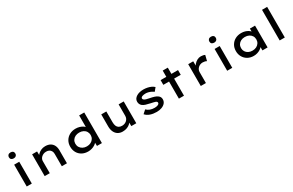

<svg xmlns="http://www.w3.org/2000/svg" viewBox="212 -2399 6124 4019"><g transform="rotate(-30 3273.5 -389.0)"><path d="M160 0V-527H283V0ZM221 -645Q183 -645 162.5 -663.5Q142 -682 142 -716Q142 -748 163 -768Q184 -788 221 -788Q258 -788 278.5 -769.5Q299 -751 299 -716Q299 -685 278 -665Q257 -645 221 -645Z M594 0V-527H714L716 -397L683 -389Q699 -427 731.5 -460.5Q764 -494 810.5 -516Q857 -538 913 -538Q985 -538 1033.5 -510.5Q1082 -483 1107 -432.5Q1132 -382 1132 -316V0H1008V-299Q1008 -340 991 -369.5Q974 -399 944 -414.5Q914 -430 874 -429Q839 -429 810 -417Q781 -405 760 -385.5Q739 -366 728 -342.5Q717 -319 717 -295V0H656Q631 0 615.5 0Q600 0 594 0Z M1644 10Q1561 10 1497.5 -25Q1434 -60 1399 -122Q1364 -184 1364 -264Q1364 -344 1400.5 -406Q1437 -468 1501.5 -503Q1566 -538 1648 -538Q1697 -538 1739.5 -525.5Q1782 -513 1815 -492Q1848 -471 1866.5 -446.5Q1885 -422 1887 -396L1854 -392V-740H1977V0H1858L1855 -135L1879 -129Q1878 -104 1858.5 -80Q1839 -56 1806.5 -35.5Q1774 -15 1731.5 -2.5Q1689 10 1644 10ZM1673 -97Q1728 -97 1770 -119Q1812 -141 1835 -178.5Q1858 -216 1858 -264Q1858 -311 1835 -349Q1812 -387 1770 -408Q1728 -429 1673 -429Q1619 -429 1577 -408Q1535 -387 1511.5 -349Q1488 -311 1488 -264Q1488 -216 1511.5 -178.5Q1535 -141 1577 -119Q1619 -97 1673 -97Z M2478 10Q2413 10 2365.5 -19Q2318 -48 2291.5 -103.5Q2265 -159 2265 -236V-527H2388V-267Q2388 -213 2403 -176.5Q2418 -140 2449 -121Q2480 -102 2527 -102Q2559 -102 2587.5 -112.5Q2616 -123 2638 -142.5Q2660 -162 2672.5 -189.5Q2685 -217 2685 -250V-527H2808V0H2688L2686 -110L2708 -122Q2695 -88 2663.5 -57.5Q2632 -27 2584.5 -8.5Q2537 10 2478 10Z M3301 10Q3215 10 3146.5 -13.5Q3078 -37 3034 -87L3113 -158Q3148 -123 3196 -105Q3244 -87 3301 -87Q3322 -87 3342.5 -89.5Q3363 -92 3380.5 -99.5Q3398 -107 3408.5 -118Q3419 -129 3419 -145Q3419 -172 3383 -186Q3364 -192 3335.5 -199Q3307 -206 3272 -213Q3213 -225 3168.5 -239.5Q3124 -254 3095 -277Q3072 -296 3060 -322Q3048 -348 3048 -381Q3048 -418 3066.5 -446.5Q3085 -475 3118 -496Q3151 -517 3194.5 -527.5Q3238 -538 3288 -538Q3333 -538 3379 -529Q3425 -520 3466 -501.5Q3507 -483 3536 -455L3472 -377Q3448 -395 3417 -410Q3386 -425 3352 -434Q3318 -443 3287 -443Q3265 -443 3244.5 -440Q3224 -437 3206.5 -430.5Q3189 -424 3179 -413Q3169 -402 3169 -387Q3170 -377 3176 -367.5Q3182 -358 3193 -351Q3210 -339 3241.5 -330.5Q3273 -322 3315 -314Q3374 -303 3419 -288.5Q3464 -274 3492 -252Q3516 -235 3528 -211.5Q3540 -188 3540 -158Q3540 -106 3508.5 -68.5Q3477 -31 3422.5 -10.5Q3368 10 3301 10Z M3838 0V-678H3961V0ZM3700 -413V-527H4121V-413Z M4367 0V-527H4488L4490 -344L4462 -363Q4475 -412 4508 -451.5Q4541 -491 4584.5 -514.5Q4628 -538 4676 -538Q4704 -538 4730.5 -532Q4757 -526 4773 -517L4740 -385Q4723 -396 4697 -402Q4671 -408 4647 -408Q4612 -408 4583.5 -396Q4555 -384 4534 -363.5Q4513 -343 4502 -318Q4491 -293 4491 -264V0Z M5005 0V-527H5128V0ZM5066 -645Q5028 -645 5007.5 -663.5Q4987 -682 4987 -716Q4987 -748 5008 -768Q5029 -788 5066 -788Q5103 -788 5123.5 -769.5Q5144 -751 5144 -716Q5144 -685 5123 -665Q5102 -645 5066 -645Z M5645 10Q5564 10 5501.5 -25.5Q5439 -61 5403.5 -123Q5368 -185 5368 -264Q5368 -344 5404.5 -406Q5441 -468 5505 -503Q5569 -538 5652 -538Q5701 -538 5743 -525.5Q5785 -513 5816.5 -492Q5848 -471 5867.5 -445.5Q5887 -420 5889 -394L5858 -395V-527H5982V0H5857V-137L5884 -134Q5881 -109 5860.5 -83.5Q5840 -58 5807.5 -37Q5775 -16 5733.5 -3Q5692 10 5645 10ZM5677 -99Q5732 -99 5774 -120.5Q5816 -142 5839 -179.5Q5862 -217 5862 -264Q5862 -312 5839 -349Q5816 -386 5774 -407Q5732 -428 5677 -428Q5622 -428 5580.5 -407Q5539 -386 5516 -349Q5493 -312 5493 -264Q5493 -217 5516 -179.5Q5539 -142 5580.5 -120.5Q5622 -99 5677 -99Z M6274 0V-740H6398V0Z"/></g></svg>

Font: Lexend Giga Medium
Style: Regular
Weight: 500
Designer: Bonnie Shaver-Troup, Thomas Jockin
Foundry: Lexend
Version: Version 1.007